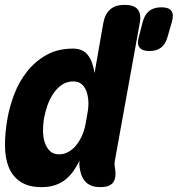

<svg xmlns="http://www.w3.org/2000/svg" viewBox="-42 -760 731 790"><path d="M573 -550Q544 -550 532.5 -564Q521 -578 529 -607L545 -669Q553 -700 572 -715Q591 -730 622 -730Q653 -730 663.5 -715Q674 -700 665 -669L647 -607Q639 -578 620.5 -564Q602 -550 573 -550ZM431 -101Q429 -91 429.5 -82Q430 -73 432 -63Q437 -26 422.5 -8Q408 10 371 10Q334 10 313.5 -8.5Q293 -27 287 -63Q285 -72 284.5 -81.5Q284 -91 286 -100Q274 -76 259.5 -55.5Q245 -35 226.5 -20.5Q208 -6 184 2Q160 10 129 10Q77 10 44 -11Q11 -32 -5 -69.5Q-21 -107 -21.5 -159.5Q-22 -212 -11 -274Q-2 -324 17.5 -374.5Q37 -425 70 -466.5Q103 -508 149.5 -534Q196 -560 258 -560Q299 -560 319.5 -533.5Q340 -507 347 -459L383 -665Q390 -703 411.5 -721.5Q433 -740 471 -740Q509 -740 524.5 -721.5Q540 -703 533 -665ZM201 -125Q220 -125 237.5 -134Q255 -143 269.5 -160Q284 -177 295 -201Q306 -225 311 -255L318 -295Q323 -321 321.5 -344.5Q320 -368 313 -386Q306 -404 293 -414.5Q280 -425 260 -425Q233 -425 212.5 -411Q192 -397 177 -374.5Q162 -352 153 -325.5Q144 -299 139 -273Q135 -248 135 -222Q135 -196 142 -174.5Q149 -153 163 -139Q177 -125 201 -125Z"/></svg>

Font: Maple Mono NL ExtraBold
Style: Italic
Weight: 800
Italic angle: -10°
Monospace: yes
Designer: subframe7536
Version: Version 7.000